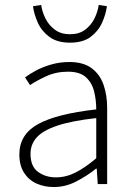

<svg xmlns="http://www.w3.org/2000/svg" viewBox="-20 -742 531 774"><path d="M197 12Q159 12 127.5 -2Q96 -16 77 -45.5Q58 -75 58 -119Q58 -200 133 -241.5Q208 -283 368 -301Q368 -338 359.5 -373Q351 -408 326.5 -430.5Q302 -453 254 -453Q206 -453 166 -434.5Q126 -416 101 -399L81 -430Q98 -443 125 -457.5Q152 -472 186.5 -482Q221 -492 260 -492Q316 -492 349.5 -467Q383 -442 397.5 -400Q412 -358 412 -307V0H374L370 -62H367Q331 -33 287.5 -10.5Q244 12 197 12ZM205 -27Q246 -27 284.5 -46.5Q323 -66 368 -104V-266Q269 -255 211 -235.5Q153 -216 128 -188Q103 -160 103 -122Q103 -71 133.5 -49Q164 -27 205 -27ZM262 -570Q211 -570 179.5 -593Q148 -616 132.5 -650.5Q117 -685 113 -717L146 -722Q150 -694 163.5 -667Q177 -640 201.5 -622Q226 -604 262 -604Q299 -604 323 -622Q347 -640 360.5 -667Q374 -694 378 -722L411 -717Q407 -685 391.5 -650.5Q376 -616 345 -593Q314 -570 262 -570Z"/></svg>

Font: Source Sans 3 Light
Style: Regular
Weight: 300
Designer: Paul D. Hunt
Foundry: Adobe
Version: Version 3.052;hotconv 1.1.0;makeotfexe 2.6.0